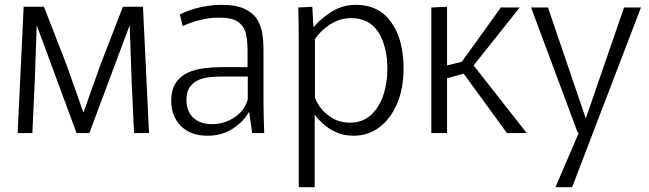

<svg xmlns="http://www.w3.org/2000/svg" viewBox="-20 -551 2687 795"><path d="M78 -523H162L255 -284L325 -86H326L397 -286L489 -523H572L597 0H535L525 -217L517 -444H516L350 0H297L133 -444H132L124 -218L114 0H53Z M839 11Q769 11 729 -29.5Q689 -70 689 -133Q689 -180 708 -208Q727 -236 757.5 -250Q788 -264 824.5 -268.5Q861 -273 895 -273H1005V-343Q1005 -379 998.5 -410Q992 -441 967 -459.5Q942 -478 887 -478Q846 -478 807.5 -468Q769 -458 736 -443L725 -491Q764 -511 810 -521Q856 -531 896 -531Q955 -531 990 -515.5Q1025 -500 1042.5 -474Q1060 -448 1065.5 -415Q1071 -382 1071 -345V-130Q1071 -101 1072 -65Q1073 -29 1074 0H1024L1012 -86H1010Q985 -44 941 -16.5Q897 11 839 11ZM857 -37Q909 -37 951.5 -65.5Q994 -94 1006 -140V-234H902Q880 -234 854 -232Q828 -230 805 -221Q782 -212 767 -192Q752 -172 752 -137Q752 -90 780.5 -63.5Q809 -37 857 -37Z M1217 -374Q1217 -413 1216.5 -450Q1216 -487 1215 -520L1273 -523L1278 -439H1279Q1309 -475 1354 -503Q1399 -531 1454 -531Q1548 -531 1599.5 -459.5Q1651 -388 1651 -267Q1651 -185 1624.5 -122.5Q1598 -60 1551.5 -24.5Q1505 11 1444 11Q1405 11 1374 -2.5Q1343 -16 1320.5 -36Q1298 -56 1284 -75H1283V224H1217ZM1429 -43Q1481 -43 1515.5 -74.5Q1550 -106 1567 -156.5Q1584 -207 1584 -265Q1584 -358 1547 -417Q1510 -476 1434 -476Q1387 -476 1346.5 -449.5Q1306 -423 1284 -389V-148Q1292 -123 1312 -99Q1332 -75 1361.5 -59Q1391 -43 1429 -43Z M1766 -520 1831 -523V-280L1892 -295L2054 -520H2132L1941 -280L2161 0H2079L1900 -246L1831 -227V0H1766Z M2179 -520H2249L2405 -62H2406L2564 -520H2634L2349 224H2280L2377 -2H2372Z"/></svg>

Font: Murecho Light
Style: Regular
Weight: 300
Designer: Neil Summerour
Foundry: Positype
Version: Version 1.010; ttfautohint (v1.8.3)